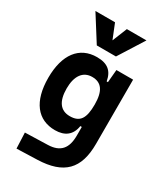

<svg xmlns="http://www.w3.org/2000/svg" viewBox="-241 -882 1067 1222"><g transform="rotate(30 293.0 -271.0)"><path d="M88.9 233.4 240.2 228.5C429.7 222.2 512.2 138.7 512.2 -45.9V-517.6H389.6L381.3 -423.8H372.1C359.9 -493.2 321.3 -527.3 242.7 -527.3C113.3 -527.3 38.6 -429.2 38.6 -258.3C38.6 -85.4 113.3 9.8 241.7 9.8C314 9.8 358.9 -24.9 369.1 -93.8H379.9V-30.3C379.9 63 340.8 110.8 250 113.3L84 118.2ZM379.9 -258.3C379.9 -157.7 354 -114.7 278.8 -114.7C210 -114.7 173.8 -163.1 173.8 -258.3C173.8 -350.1 211.9 -402.8 278.8 -402.8C346.2 -402.8 379.9 -358.4 379.9 -258.3ZM203.1 -590.8H343.8L460.9 -776.4H316.9L273.4 -668.5L230 -776.4H85.9Z"/></g></svg>

Font: Cascadia Code
Style: Bold
Weight: 700
Monospace: yes
Designer: Aaron Bell
Foundry: Saja Typeworks
Version: Version 2404.023